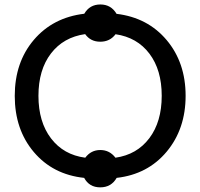

<svg xmlns="http://www.w3.org/2000/svg" viewBox="-20 -784 887 851"><path d="M357.4 -632.8Q261.2 -619.1 205.8 -546.9Q150.4 -474.6 150.4 -359.1Q150.4 -243.7 206.1 -170.7Q261.7 -97.7 357.9 -85Q383.3 -119.1 424.6 -119.1Q465.8 -119.1 491.7 -85Q586.9 -98.6 641.8 -171.4Q696.8 -244.1 696.8 -359.4Q696.8 -474.1 642.3 -546.1Q587.9 -618.2 492.2 -632.3Q467.3 -599.1 424.3 -599.1Q381.3 -599.1 357.4 -632.8ZM353.5 -723.1Q377.4 -764.2 424.8 -764.2Q472.2 -764.2 496.6 -722.7Q634.8 -706.1 718.8 -606.2Q802.7 -506.3 802.7 -359.4Q802.7 -212.4 718.8 -111.8Q634.8 -11.2 497.1 4.4Q473.1 46.4 424.3 46.4Q375.5 46.4 353 4.4Q214.4 -10.3 129.9 -110.1Q45.4 -210 45.4 -358.9Q45.4 -507.8 129.9 -607.2Q214.4 -706.5 353.5 -723.1Z"/></svg>

Font: Lato-Medium
Style: Regular
Weight: 500
Designer: Lukasz Dziedzic
Foundry: tyPoland Lukasz Dziedzic
Version: Version 2.006; 2014-01-15